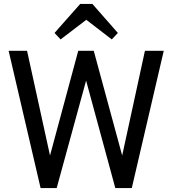

<svg xmlns="http://www.w3.org/2000/svg" viewBox="-20 -959 878 979"><path d="M187 0 24 -700H118L235 -166L379 -700H458L603 -166L719 -700H815L652 0H568L419 -548L269 0ZM389 -939H451L581 -791L550 -758L420 -858L289 -758L258 -791Z"/></svg>

Font: Zen Kaku Gothic Antique Medium
Style: Regular
Weight: 500
Designer: Yoshimichi Ohira
Foundry: Positype
Version: Version 1.002